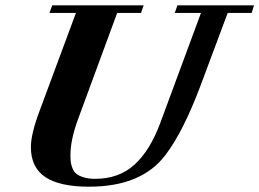

<svg xmlns="http://www.w3.org/2000/svg" viewBox="-20 -683 967 716"><path d="M312 13.2Q202.6 13.2 148.9 -22.7Q95.2 -58.6 95.2 -134.3Q95.2 -182.6 126.5 -266.6L263.2 -634.8H164.6L174.8 -663.1H515.6L505.9 -634.8H417L272 -241.2Q242.7 -162.1 242.7 -105.5Q242.7 -90.3 243.7 -80.8Q244.6 -71.3 249.5 -57.6Q254.4 -43.9 263.7 -35.9Q272.9 -27.8 291 -22Q309.1 -16.1 334.5 -16.1Q423.3 -16.1 481.7 -69.1Q540 -122.1 578.1 -225.6L729.5 -634.8H631.8L641.6 -663.1H927.2L918.5 -634.8H829.1L727.1 -361.8Q664.1 -194.8 599.6 -108.4Q510.7 13.2 312 13.2Z"/></svg>

Font: Elstob 18pt ExtraBold
Style: Italic
Weight: 800
Italic angle: -20°
Designer: Peter S. Baker
Version: Version 1.015